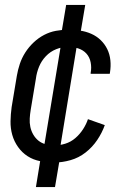

<svg xmlns="http://www.w3.org/2000/svg" viewBox="-20 -648 515 775"><path d="M199 8Q170 8 142 2.5Q114 -3 91.5 -17.5Q69 -32 53 -54.5Q37 -77 29.5 -103.5Q22 -130 22.5 -158.5Q23 -187 27 -216L48 -342Q52 -366 60 -390Q68 -414 82 -436Q96 -458 115.5 -476.5Q135 -495 158 -507Q181 -519 205.5 -523.5Q230 -528 254 -528Q279 -528 303 -524.5Q327 -521 348.5 -511.5Q370 -502 386.5 -486Q403 -470 413 -449.5Q423 -429 425.5 -405Q428 -381 424 -356L423 -350H346V-354Q350 -375 346 -396Q342 -417 329 -431.5Q316 -446 296 -452.5Q276 -459 255 -459Q231 -459 207 -449.5Q183 -440 165 -421Q147 -402 137.5 -378.5Q128 -355 125 -331L104 -205Q101 -187 100 -169.5Q99 -152 102.5 -135.5Q106 -119 114.5 -104.5Q123 -90 135.5 -80Q148 -70 165 -65.5Q182 -61 199 -61Q221 -61 243.5 -68Q266 -75 284 -90.5Q302 -106 315 -126Q328 -146 335 -167L403 -143Q392 -112 372.5 -83Q353 -54 325.5 -32.5Q298 -11 264.5 -1.5Q231 8 199 8ZM125 107 149 -40 155 -39 229 -485H262L224 -491L247 -628H324L299 -480L293 -481L220 -35H188L225 -29L202 107Z"/></svg>

Font: Iosevka QP
Style: Italic
Weight: 400
Italic angle: -9°
Designer: Belleve Invis
Foundry: Belleve Invis
Version: Version 20.0.0; ttfautohint (v1.8.4)